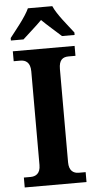

<svg xmlns="http://www.w3.org/2000/svg" viewBox="-62 -967 498 1003"><g transform="rotate(-5 187.5 -465.5)"><path d="M21 -784V-771H87C112 -795 159 -835 187 -864C215 -836 264 -794 289 -771H355V-784C326 -822 271 -886 252 -931H124C104 -886 50 -822 21 -784ZM26 0H350V-52H314C286 -52 263 -67 263 -111V-600C263 -649 284 -662 314 -662H350V-714H26V-662H61C88 -662 113 -649 113 -601V-110C113 -65 88 -52 61 -52H26Z"/></g></svg>

Font: Noto Serif Myanmar SemiCondensed
Style: Bold
Weight: 700
Width: 4
Designer: Ben Mitchell and the Monotype Design Team
Foundry: Monotype Imaging Inc.
Version: Version 2.106